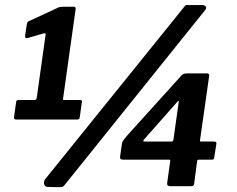

<svg xmlns="http://www.w3.org/2000/svg" viewBox="-20 -771 981 795"><path d="M311 -357Q321 -357 319 -348L310 -284Q309 -276 299 -276H47Q36 -276 38 -286L47 -350Q48 -357 57 -357H124Q130 -357 132 -365L169 -629Q170 -634 162 -633L96 -614Q82 -610 84 -624L91 -670Q93 -677 94 -679.5Q95 -682 101 -684L213 -736Q222 -741 227.5 -742Q233 -743 240 -743H286Q295 -743 293 -732L241 -362Q240 -357 245 -357H311ZM246 -3Q241 3 236 3.5Q231 4 221 4L179 3Q166 3 163 -8Q160 -19 167 -29L743 -743Q749 -751 754 -750.5Q759 -750 766 -750H819Q826 -750 831.5 -744.5Q837 -739 830 -730ZM730 -457Q736 -463 740.5 -465Q745 -467 755 -467H837Q848 -467 846 -456L808 -189Q808 -185 812 -185H866Q877 -185 876 -176L867 -119Q867 -113 864.5 -111.5Q862 -110 856 -110H804Q796 -110 796 -102L784 -11Q783 -4 779.5 -2Q776 0 767 0H685Q671 0 672 -12L685 -105Q686 -110 680 -110H488Q476 -110 477 -121L485 -177Q486 -183 490.5 -189.5Q495 -196 504 -207L730 -457ZM690 -185Q697 -185 698 -192L720 -348Q721 -354 719 -353.5Q717 -353 712 -347L576 -193Q570 -185 577 -185Z"/></svg>

Font: Libre Franklin
Style: Bold Italic
Weight: 700
Italic angle: -8°
Designer: Pablo Impallari, Rodrigo Fuenzalida, Nhung Nguyen
Foundry: Impallari Type
Version: Version 3.000